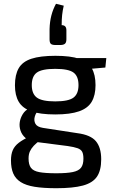

<svg xmlns="http://www.w3.org/2000/svg" viewBox="-20 -795 602 1015"><path d="M273 -500Q352 -500 398.5 -484.5Q445 -469 465 -434.5Q485 -400 485 -345Q485 -292 465 -257.5Q445 -223 398 -206.5Q351 -190 272 -190Q192 -190 145.5 -206.5Q99 -223 79 -257Q59 -291 59 -344Q59 -400 79 -434.5Q99 -469 146 -484.5Q193 -500 273 -500ZM272 -431Q202 -431 175 -411.5Q148 -392 148 -345Q148 -299 175 -279Q202 -259 272 -259Q342 -259 368.5 -279Q395 -299 395 -345Q395 -392 368.5 -411.5Q342 -431 272 -431ZM542 -488 537 -438 411 -427 376 -488ZM133 -221 186 -214Q170 -200 164 -179Q158 -158 167 -141Q176 -124 207 -119L389 -91Q459 -82 487 -48.5Q515 -15 515 47Q515 106 492.5 139Q470 172 418 186Q366 200 278 200Q209 200 163 192.5Q117 185 89.5 167.5Q62 150 50 122Q38 94 38 53Q38 21 47.5 -1Q57 -23 79 -40Q101 -57 136 -73L199 -104L241 -89L193 -54Q172 -39 158.5 -24.5Q145 -10 138 5.5Q131 21 131 43Q131 75 143.5 92Q156 109 188 115Q220 121 277 121Q334 121 365 114.5Q396 108 408.5 91.5Q421 75 421 44Q421 20 414.5 7.5Q408 -5 390 -11.5Q372 -18 338 -23L167 -45Q134 -49 115 -65.5Q96 -82 88.5 -104.5Q81 -127 84.5 -149.5Q88 -172 100.5 -192Q113 -212 133 -221ZM274 -557Q255 -557 248.5 -563.5Q242 -570 242 -587V-641Q243 -680 251.5 -713Q260 -746 276 -775L317 -765Q311 -739 308.5 -716Q306 -693 306 -662Q331 -662 331 -635V-587Q331 -570 323 -563.5Q315 -557 298 -557Z"/></svg>

Font: Exo 2 Medium
Style: Regular
Weight: 500
Designer: Natanael Gama
Foundry: Natanael Gama
Version: Version 2.010